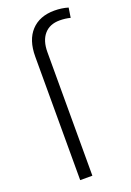

<svg xmlns="http://www.w3.org/2000/svg" viewBox="-147 -814 592 868"><g transform="rotate(-20 149.5 -380.0)"><path d="M81.5 -594.2Q81.5 -673.8 121.8 -717Q162.1 -760.3 233.4 -760.3Q268.1 -760.3 299.3 -751L292 -704.1Q267.6 -710.4 240.7 -710.4Q192.9 -710.4 166.5 -679.9Q140.1 -649.4 140.1 -594.2V0H81.5Z"/></g></svg>

Font: Heebo Light
Style: Regular
Weight: 300
Designer: Oded Ezer
Foundry: Meir Sadan
Version: Version 2.001; ttfautohint (v1.5.14-ce02) -l 8 -r 50 -G 200 